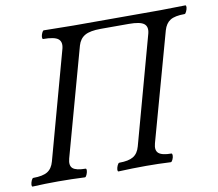

<svg xmlns="http://www.w3.org/2000/svg" viewBox="-75 -753 957 844"><g transform="rotate(-10 403.5 -331.0)"><path d="M3.9 2.9Q0 1.5 0.7 -6.8Q1.5 -15.1 5.6 -24.7Q9.8 -34.2 14.2 -34.2Q56.2 -34.2 77.4 -47.1Q98.6 -60.1 106.9 -90.8L238.8 -571.8Q246.1 -601.1 229.2 -614.5Q212.4 -627.9 162.1 -627.9Q158.2 -629.4 158.7 -637.7Q159.2 -646 163.6 -655.5Q168 -665 171.9 -665Q259.8 -663.1 304.2 -663.1H691.9Q728 -663.1 804.2 -665Q808.1 -663.6 807.4 -655.3Q806.6 -647 802.2 -637.5Q797.9 -627.9 793.9 -627.9Q750.5 -627.9 729.7 -615Q709 -602.1 700.2 -571.8L566.9 -90.8Q558.6 -60.5 573.7 -47.4Q588.9 -34.2 630.9 -34.2Q634.8 -32.7 634.5 -24.4Q634.3 -16.1 629.9 -6.6Q625.5 2.9 621.1 2.9Q566.9 0 511.2 0Q450.2 0 387.2 2.9Q383.3 1.5 384 -6.8Q384.8 -15.1 389.2 -24.7Q393.6 -34.2 397.9 -34.2Q439.5 -34.2 460.7 -47.1Q481.9 -60.1 490.2 -90.8L622.1 -571.8Q629.4 -601.1 612.3 -614.5Q595.2 -627.9 544.9 -627.9H419.9Q372.1 -627.9 348.9 -614.7Q325.7 -601.6 316.9 -571.8L184.1 -90.8Q175.8 -60.1 190.7 -47.1Q205.6 -34.2 248 -34.2Q252 -32.7 251.2 -24.4Q250.5 -16.1 246.3 -6.6Q242.2 2.9 237.8 2.9Q177.7 0 118.2 0Q61 0 3.9 2.9Z"/></g></svg>

Font: Junicode SmCond
Style: Italic
Weight: 400
Width: 4
Italic angle: -11°
Designer: Peter S. Baker
Version: Version 2.206